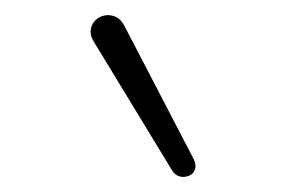

<svg xmlns="http://www.w3.org/2000/svg" viewBox="-20 -778 378 254"><path d="M208 -552 104 -723Q99 -731 100 -738.5Q101 -746 106 -751Q111 -756 118 -757.5Q125 -759 132.5 -756Q140 -753 145 -743L236 -568Q240 -560 238 -554Q236 -548 230 -545.5Q224 -543 218 -544.5Q212 -546 208 -552Z"/></svg>

Font: Nunito ExtraLight
Style: Regular
Weight: 200
Designer: Vernon Adams
Foundry: Vernon Adams
Version: Version 3.602;April 4, 2023;FontCreator 14.0.0.2856 64-bit